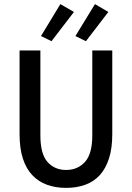

<svg xmlns="http://www.w3.org/2000/svg" viewBox="-20 -900 640 932"><path d="M301 12Q250 12 208.5 -3Q167 -18 137 -49.5Q107 -81 91 -130.5Q75 -180 75 -249V-655H176V-243Q176 -153 210.5 -114Q245 -75 301 -75Q357 -75 392.5 -114Q428 -153 428 -243V-655H525V-249Q525 -180 509 -130.5Q493 -81 464 -49.5Q435 -18 393.5 -3Q352 12 301 12ZM230 -700 179 -725 273 -880 339 -842ZM397 -700 346 -725 441 -880 506 -842Z"/></svg>

Font: Source Code Pro Medium
Style: Regular
Weight: 500
Monospace: yes
Designer: Paul D. Hunt, Teo Tuominen
Foundry: Adobe Systems Incorporated
Version: Version 2.030;PS 1.000;hotconv 16.6.51;makeotf.lib2.5.65220